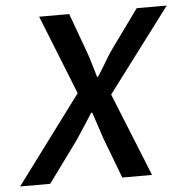

<svg xmlns="http://www.w3.org/2000/svg" viewBox="-66 -703 731 751"><g transform="rotate(-5 299.5 -327.5)"><path d="M-17 0 239 -344 115 -655H233L288 -504Q296 -483 304.5 -454Q313 -425 320 -401H324Q332 -413 341 -427.5Q350 -442 358.5 -456.5Q367 -471 374.5 -483Q382 -495 388 -503L498 -655H616L369 -327L501 0H384L323 -161Q317 -179 307 -209.5Q297 -240 289 -263H285Q268 -236 250 -208.5Q232 -181 218 -160L101 0Z"/></g></svg>

Font: Source Code Pro Semibold
Style: Italic
Weight: 600
Italic angle: -11°
Monospace: yes
Designer: Paul D. Hunt, Teo Tuominen
Foundry: Adobe Systems Incorporated
Version: Version 1.050;PS 1.000;hotconv 16.6.51;makeotf.lib2.5.65220